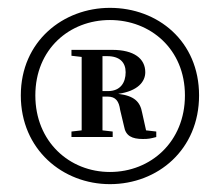

<svg xmlns="http://www.w3.org/2000/svg" viewBox="-20 -817 561 489"><path d="M70 -574C70 -692 157 -766 260 -766C363 -766 451 -692 451 -574C451 -456 364 -379 260 -379C157 -379 70 -456 70 -574ZM33 -574C33 -436 140 -348 260 -348C382 -348 487 -436 487 -574C487 -712 382 -797 260 -797C141 -797 33 -712 33 -574ZM188 -468H267V-482L241 -485V-571H254C275 -571 283 -559 286 -537L296 -495C300 -471 316 -463 344 -463C358 -463 363 -464 378 -468V-482L352 -485L342 -530C337 -558 322 -573 281 -578C331 -585 350 -609 350 -633C350 -668 321 -690 266 -690H162V-675L188 -672V-485L162 -482V-468ZM241 -674H253C285 -674 300 -658 300 -633C300 -607 287 -585 255 -585H241Z"/></svg>

Font: Noto Serif JP
Style: Bold
Weight: 700
Designer: Ryoko NISHIZUKA 西塚涼子 (kana & ideographs); Frank Grießhammer (Latin, Greek & Cyrillic); Wenlong ZHANG 张文龙 (bopomofo); San
Foundry: Adobe
Version: Version 2.001;hotconv 1.1.0;makeotfexe 2.6.0